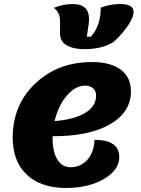

<svg xmlns="http://www.w3.org/2000/svg" viewBox="-20 -908 701 953"><path d="M398 -664Q345 -664 311.5 -683Q278 -702 278 -741V-804Q278 -847 247 -869Q294 -888 341 -888Q422 -888 422 -813Q422 -794 411 -726H431Q480 -779 480 -870Q527 -888 576 -888Q643 -888 643 -849Q643 -820 612 -776.5Q581 -733 545 -701Q490 -664 398 -664ZM308 25Q183 25 113 -41Q43 -107 43 -225Q43 -387 155 -493.5Q267 -600 437 -600Q529 -600 579.5 -562Q630 -524 630 -455Q630 -351 526 -291Q422 -231 241 -232V-223Q241 -155 264.5 -116.5Q288 -78 330 -78Q381 -78 414 -115.5Q447 -153 449 -214Q572 -214 572 -128Q572 -64 495.5 -19.5Q419 25 308 25ZM403 -483Q354 -483 311.5 -433Q269 -383 251 -307Q350 -315 403.5 -348Q457 -381 457 -434Q457 -456 442 -469.5Q427 -483 403 -483Z"/></svg>

Font: Lemonada
Style: Bold
Weight: 700
Designer: Mohamed Gaber (Arabic), Eduardo Tunni (Latin)
Foundry: Kief Type Foundry
Version: Version 4.004